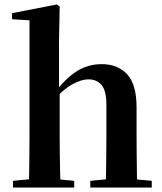

<svg xmlns="http://www.w3.org/2000/svg" viewBox="-20 -839 727 859"><path d="M38 0V-30L144 -40H208L312 -30V0ZM109 0Q110 -25 110.5 -67Q111 -109 111.5 -154.5Q112 -200 112 -235V-748L34 -753V-780L234 -819L247 -810L244 -651V-443L247 -429V-235Q247 -200 247.5 -154.5Q248 -109 249 -67Q250 -25 251 0ZM384 0V-30L488 -40H550L659 -30V0ZM452 0Q454 -25 454.5 -66.5Q455 -108 455.5 -153.5Q456 -199 456 -235V-370Q456 -433 434.5 -458.5Q413 -484 376 -484Q343 -484 301.5 -460.5Q260 -437 214 -384L185 -427H226Q278 -493 327 -522.5Q376 -552 435 -552Q507 -552 549 -506.5Q591 -461 591 -359V-235Q591 -199 591.5 -153.5Q592 -108 592.5 -66.5Q593 -25 594 0Z"/></svg>

Font: Noto Serif KR ExtraLight
Style: Bold
Weight: 700
Version: Version 2.002-H1;hotconv 1.1.0;makeotfexe 2.6.0